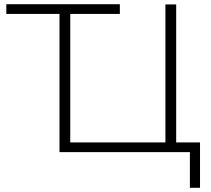

<svg xmlns="http://www.w3.org/2000/svg" viewBox="-20 -720 1001 910"><path d="M928 -45H815V-699H764V-45H313V-654H548V-700H10V-654H262V1H880V170H928Z"/></svg>

Font: Montserrat Custom ExtraLight
Style: Regular
Weight: 300
Designer: Julieta Ulanovsky
Foundry: Julieta Ulanovsky
Version: Version 7.200